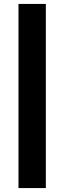

<svg xmlns="http://www.w3.org/2000/svg" viewBox="-20 -746 327 976"><path d="M74 210V-726H213V210Z"/></svg>

Font: Archivo SemiExpanded Black
Style: Regular
Weight: 900
Width: 6
Designer: Hector Gatti
Foundry: Omnibus-Type
Version: Version 2.001